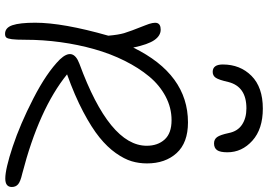

<svg xmlns="http://www.w3.org/2000/svg" viewBox="-170 -849 1059 759"><g transform="rotate(90 359.5 -469.5)"><path d="M409.2 -979Q490.2 -979 536.1 -937.7Q582 -896.5 582 -838.9Q582 -810.1 573.5 -798.1Q564.9 -786.1 546.9 -786.1Q530.8 -786.1 522 -798.1Q513.2 -810.1 505.9 -844.2Q499 -879.4 472.9 -896.7Q446.8 -914.1 408.2 -914.1Q322.3 -914.1 304.2 -842.8Q295.9 -805.7 287.6 -793.2Q279.3 -780.8 264.2 -780.8Q234.9 -780.8 234.9 -820.8Q234.9 -889.2 279.8 -934.1Q324.7 -979 409.2 -979ZM113.8 40Q89.4 40 79.6 10.7Q69.8 -18.6 69.8 -79.1Q69.8 -188.5 121.1 -368.2Q117.7 -407.7 111.1 -430.4Q104.5 -453.1 80.1 -514.2Q66.9 -546.4 71 -560.8Q75.2 -575.2 97.2 -575.2Q121.1 -575.2 138.4 -550.3Q155.8 -525.4 168 -466.8Q273.9 -683.1 463.9 -683.1Q544.4 -683.1 585.2 -638.2Q626 -593.3 626 -521Q626 -489.3 617.4 -460.4Q608.9 -431.6 585.2 -397.9Q561.5 -364.3 523.2 -333.3Q484.9 -302.2 421.6 -268.8Q358.4 -235.4 273.9 -205.1Q410.6 -94.2 667 -27.8Q697.3 -21 708.3 -11.7Q719.2 -2.4 719.2 13.2Q719.2 39.1 686 39.1Q647.9 39.1 559.6 9.8Q471.2 -19.5 369.4 -71.8Q267.6 -124 214.8 -176.8Q165.5 -229 231.9 -253.9Q556.2 -373 556.2 -520Q556.2 -563.5 531.5 -590.8Q506.8 -618.2 455.1 -618.2Q405.8 -618.2 361.1 -594.5Q316.4 -570.8 282.2 -529.5Q248 -488.3 220.2 -432.6Q192.4 -377 174.3 -312.7Q156.2 -248.5 146.7 -179.2Q137.2 -109.9 137.2 -41Q137.2 -3.9 135 12.9Q132.8 29.8 128.4 34.9Q124 40 113.8 40Z"/></g></svg>

Font: Shantell Sans Irregular Bouncy
Style: Regular
Weight: 300
Designer: Stephen Nixon, Anya Danilova, Shantell Martin
Foundry: Arrow Type
Version: Version 1.006;[9816181b4]